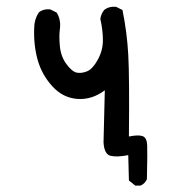

<svg xmlns="http://www.w3.org/2000/svg" viewBox="-20 -465 540 584"><path d="M391.6 99.6 372.1 84 370.1 6.8Q335 13.7 315.9 8.8Q296.9 3.9 294.9 -32.2L298.8 -190.4Q259.8 -161.1 215.8 -164.1Q171.9 -167 139.6 -202.1Q107.4 -237.3 94.7 -282.2Q82 -327.1 84 -379.9Q84 -405.3 97.7 -426.8Q111.3 -438.5 132.8 -436.5L152.3 -426.8Q166 -405.3 162.1 -376Q159.2 -356.4 162.1 -324.7Q165 -293 182.1 -270Q199.2 -247.1 213.4 -244.1Q227.5 -241.2 244.6 -248Q261.7 -254.9 277.3 -283.2Q293 -311.5 293 -342.3Q293 -373 285.2 -407.2Q287.1 -422.9 296.9 -434.6Q311.5 -446.3 333 -444.3L352.5 -434.6Q366.2 -368.2 370.1 -298.8Q374 -229.5 372.1 -49.8Q401.4 -55.7 414.1 -50.8Q426.8 -45.9 427.7 -22.9Q428.7 0 426.8 80.1Q420.9 93.8 407.2 99.6Z"/></svg>

Font: JasonHandwriting2
Style: Regular
Weight: 400
Version: Version 1.05.10